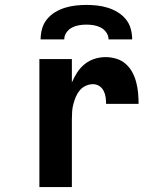

<svg xmlns="http://www.w3.org/2000/svg" viewBox="-20 -760 640 780"><path d="M140 0V-520H272V-425Q281 -446 293.5 -465.5Q306 -485 324 -499.5Q342 -514 364 -521Q386 -528 409 -528Q431 -528 452.5 -521.5Q474 -515 490.5 -500.5Q507 -486 517.5 -466.5Q528 -447 533.5 -425.5Q539 -404 541 -382Q543 -360 543 -338H411Q411 -352 409 -365.5Q407 -379 401 -391Q395 -403 383.5 -410.5Q372 -418 358 -418Q343 -418 328.5 -411.5Q314 -405 304 -393Q294 -381 288 -366.5Q282 -352 278 -337Q274 -322 273 -306.5Q272 -291 272 -276V0ZM145 -600Q145 -622 151 -643.5Q157 -665 171 -682Q185 -699 204 -710.5Q223 -722 244 -728.5Q265 -735 287 -737.5Q309 -740 331 -740Q353 -740 375 -737.5Q397 -735 418 -728.5Q439 -722 458 -710.5Q477 -699 491 -682Q505 -665 511 -643.5Q517 -622 517 -600H421Q421 -615 412 -628Q403 -641 389.5 -648Q376 -655 361 -657.5Q346 -660 331 -660Q316 -660 301 -657.5Q286 -655 272.5 -648Q259 -641 250 -628Q241 -615 241 -600Z"/></svg>

Font: Iosevka SS04 XBd Ex
Style: Regular
Weight: 800
Width: 7
Monospace: yes
Designer: Belleve Invis
Foundry: Belleve Invis
Version: Version 19.0.0; ttfautohint (v1.8.4)